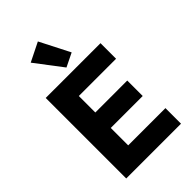

<svg xmlns="http://www.w3.org/2000/svg" viewBox="-285 -1077 1177 1177"><g transform="rotate(-45 303.5 -488.5)"><path d="M299 -740 387 -783 288 -977 165 -916ZM552 0V-135H229V-286H506V-420H229V-563H552V-698H77V0Z"/></g></svg>

Font: IBM Plex Thai Looped
Style: Bold
Weight: 700
Designer: Mike Abbink, Paul van der Laan, Pieter van Rosmalen, Ben Mitchell, Mark Frömberg
Foundry: Bold Monday
Version: Version 1.0